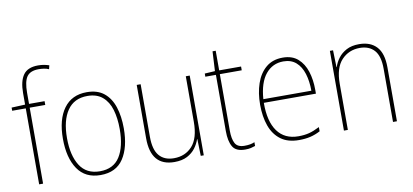

<svg xmlns="http://www.w3.org/2000/svg" viewBox="-71 -1004 2691 1252"><g transform="rotate(-10 1274.5 -377.5)"><path d="M230 -503H127V0H101V-503H11V-524L101 -528V-604Q101 -683 130 -724Q159 -765 228 -765Q250 -765 268 -761.5Q286 -758 301 -753L295 -728Q280 -735 262 -737.5Q244 -740 228 -740Q172 -740 149.5 -708Q127 -676 127 -601V-528H230Z M708 -264Q708 -139 659 -64.5Q610 10 507 10Q406 10 355.5 -64.5Q305 -139 305 -265Q305 -393 358 -465.5Q411 -538 510 -538Q581 -538 624.5 -502.5Q668 -467 688 -405Q708 -343 708 -264ZM332 -265Q332 -150 375 -82.5Q418 -15 507 -15Q597 -15 639 -81.5Q681 -148 681 -264Q681 -336 664.5 -392Q648 -448 610 -480.5Q572 -513 510 -513Q422 -513 377 -447.5Q332 -382 332 -265Z M1191 -528V0H1171L1168 -111H1166Q1156 -81 1135.5 -53.5Q1115 -26 1081 -8Q1047 10 996 10Q840 10 840 -174V-528H866V-179Q866 -94 900 -54.5Q934 -15 997 -15Q1072 -15 1118.5 -66.5Q1165 -118 1165 -227V-528Z M1464 -15Q1485 -15 1501.5 -18Q1518 -21 1531 -27V-2Q1517 3 1501.5 6.5Q1486 10 1464 10Q1403 10 1381.5 -27Q1360 -64 1360 -130V-503H1290V-524L1358 -528L1365 -658H1386V-528H1531V-503H1386V-130Q1386 -74 1402 -44.5Q1418 -15 1464 -15Z M1808 -538Q1870 -538 1908 -504.5Q1946 -471 1963.5 -416Q1981 -361 1981 -295V-269H1636Q1635 -146 1682.5 -80.5Q1730 -15 1821 -15Q1861 -15 1892 -23Q1923 -31 1962 -51V-23Q1930 -6 1896.5 2Q1863 10 1821 10Q1747 10 1700.5 -24.5Q1654 -59 1632 -120Q1610 -181 1610 -261Q1610 -338 1631.5 -401Q1653 -464 1697 -501Q1741 -538 1808 -538ZM1808 -513Q1736 -513 1690.5 -457.5Q1645 -402 1637 -293H1955Q1955 -356 1939.5 -406Q1924 -456 1891.5 -484.5Q1859 -513 1808 -513Z M2314 -538Q2388 -538 2429 -494Q2470 -450 2470 -357V0H2444V-352Q2444 -437 2409.5 -475Q2375 -513 2314 -513Q2241 -513 2193 -462Q2145 -411 2145 -305V0H2119V-528H2140L2143 -416H2145Q2154 -446 2175 -474Q2196 -502 2230 -520Q2264 -538 2314 -538Z"/></g></svg>

Font: Noto Sans Gurmukhi UI SemiCondensed Thin
Style: Regular
Weight: 100
Width: 4
Designer: Jelle Bosma - Monotype Design Team
Foundry: Monotype Imaging Inc.
Version: Version 2.004; ttfautohint (v1.8.4.7-5d5b)